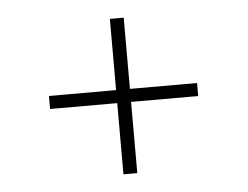

<svg xmlns="http://www.w3.org/2000/svg" viewBox="-37 -615 606 470"><g transform="rotate(-5 265.5 -380.0)"><path d="M248.5 -189V-364H83.5V-396H248.5V-571H282.5V-396H447.5V-364H282.5V-189Z"/></g></svg>

Font: Encode Sans SC Condensed Thin Thin
Style: Regular
Weight: 250
Version: Version 3.002